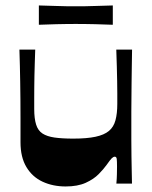

<svg xmlns="http://www.w3.org/2000/svg" viewBox="-20 -676 558 707"><path d="M221.6 10.6Q174.9 10.6 137.1 -6.8Q99.2 -24.3 77.4 -60.6Q55.5 -97 55.5 -152Q55.5 -198.7 55.5 -238.1Q55.5 -277.4 55.2 -310.8Q54.9 -344.2 54.4 -374.5Q53.9 -404.9 53.2 -433.7Q52.5 -462.5 51.5 -493.4H109.7Q108.7 -465.8 108 -442Q107.3 -418.3 106.8 -396.6Q106.3 -375 106.2 -354.6Q106 -334.3 106 -314.7Q106 -295 106 -274.7Q106 -239.5 113 -217.3Q119.9 -195.2 136.4 -184.4Q152.9 -173.6 180.6 -169.6Q208.3 -165.6 250 -165.6Q299.7 -165.6 331.6 -172.4Q363.6 -179.2 381.1 -193.8Q398.6 -208.4 405.2 -233.2Q411.9 -258 411.9 -293.3Q411.9 -311.6 411.9 -332.2Q411.9 -352.9 411.4 -377.3Q410.9 -401.6 410.2 -430.6Q409.5 -459.5 408.2 -493.4H466.3Q466 -460.3 465.3 -429.3Q464.6 -398.4 464.5 -369.4Q464.3 -340.4 464 -314.2Q463.6 -288 463.6 -264.5Q463.6 -241 463.6 -220.6Q463.6 -191.6 463.6 -160.7Q463.6 -129.8 464.1 -99.9Q464.6 -70 465.1 -44.1Q465.6 -18.3 466 0H408.5Q410.2 -18.3 410.5 -34.7Q410.9 -51 410.9 -62.7Q410.9 -82 409.9 -90.5Q408.9 -99 402.5 -99Q397.5 -99 391.5 -93.2Q385.5 -87.3 372.5 -68.7Q361.8 -53.7 343.5 -35Q325.2 -16.3 295.5 -2.8Q265.9 10.6 221.6 10.6ZM123.1 -584.8V-655.9Q165.2 -654.9 187.7 -654Q210.2 -653.2 225.6 -653Q240.9 -652.9 258.9 -652.9Q277.9 -652.9 292.9 -653Q307.9 -653.2 331 -654Q354 -654.9 395.4 -655.9V-584.8Q354 -586.4 331 -586.9Q307.9 -587.4 292.8 -587.6Q277.6 -587.8 258.6 -587.8Q240.6 -587.8 225.4 -587.6Q210.2 -587.4 187.7 -586.9Q165.2 -586.4 123.1 -584.8Z"/></svg>

Font: Ojuju ExtraLight
Style: Regular
Weight: 200
Designer: Chisaokwu Joboson, Mirko Velimirovic
Foundry: Udi Foundry
Version: Version 1.000